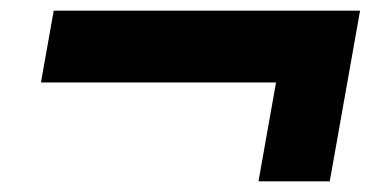

<svg xmlns="http://www.w3.org/2000/svg" viewBox="-20 -499 733 361"><path d="M466 -158 499 -344H57L81 -479H657L600 -158Z"/></svg>

Font: Archivo SemiExpanded ExtraBold
Style: Italic
Weight: 800
Width: 6
Italic angle: -10°
Designer: Hector Gatti
Foundry: Omnibus-Type
Version: Version 2.001